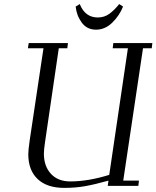

<svg xmlns="http://www.w3.org/2000/svg" viewBox="-20 -914 769 944"><path d="M117.2 -676.8 121.1 -702.1H314L311 -676.8H269L201.2 -213.9Q195.8 -178.2 195.8 -158.2Q195.8 -97.2 230.2 -59.6Q264.6 -22 325.2 -22Q413.1 -22 517.1 -54.2L608.9 -676.8H534.2L537.1 -702.1H729L726.1 -676.8H683.1L585.9 -25.9H663.1L660.2 0H509.8L513.2 -25.9Q446.8 -7.3 399.2 1.2Q351.6 9.8 295.9 9.8Q210.9 9.8 165 -33.7Q119.1 -77.1 119.1 -155.8Q119.1 -176.3 126 -224.1L193.8 -676.8ZM352.1 -881.8 372.1 -894Q398.4 -828.1 460.9 -828.1Q493.2 -828.1 518.1 -846.4Q543 -864.7 565.9 -894L585 -881.8Q567.4 -837.4 532 -802.7Q496.6 -768.1 452.1 -768.1Q407.7 -768.1 382.1 -802.7Q356.4 -837.4 352.1 -881.8Z"/></svg>

Font: Dehuti Alt
Style: Italic
Weight: 400
Version: Version 1.2